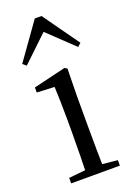

<svg xmlns="http://www.w3.org/2000/svg" viewBox="-152 -856 636 915"><g transform="rotate(-20 166.0 -399.0)"><path d="M43.3 0H290.3V-27.8L184.5 -38.6H153.1L43.3 -27.8ZM126.3 0H214.7C212.5 -48.6 211.5 -160.9 211.5 -228.5V-380.2L213.9 -519.8L201.7 -528L37.3 -488.6V-463L126.3 -458.9C128.3 -408.8 130.1 -356.4 130.1 -288.8V-228.5C130.1 -160.9 128.3 -48.6 126.3 0ZM297 -599.4 313.9 -614.6 183.4 -797.8H149.2L18.7 -614.6L36.4 -599.4L194 -749.5H139.4Z"/></g></svg>

Font: Source Han Serif TW VF
Style: Regular
Weight: 250
Designer: Ryoko NISHIZUKA 西塚涼子 (kana & ideographs); Frank Grießhammer (Latin, Greek & Cyrillic); Wenlong ZHANG 张文龙 (bopomofo); San
Foundry: Adobe
Version: Version 2.002;hotconv 1.1.0;makeotfexe 2.6.0